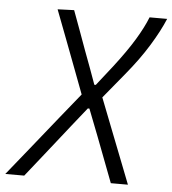

<svg xmlns="http://www.w3.org/2000/svg" viewBox="-121 -545 703 783"><g transform="rotate(5 231.0 -153.0)"><path d="M-70.5 192Q-35.5 148.5 17 83.5Q69.5 18.5 131 -58.5L211.5 -158L174.5 -256Q152 -315.5 129 -376.2Q106 -437 83.5 -495.5L151 -498Q163.5 -465 179.2 -421.5Q195 -378 210.2 -336.2Q225.5 -294.5 236 -267L259.5 -202H265.5L329.5 -283.5Q381.5 -351 412.8 -402.8Q444 -454.5 460 -495.5H532Q511.5 -446 473.5 -384Q435.5 -322 380 -255L296.5 -153.5L350 -16.5Q378 55 396 101Q414 147 431.5 192H361.5Q344 146 326.5 100.2Q309 54.5 291 7L248 -103.5H241.5L180.5 -27Q122.5 46.5 80.5 99.5Q38.5 152.5 7 192Z"/></g></svg>

Font: Commissioner Light
Style: Italic
Weight: 300
Italic angle: -12°
Designer: Kostas Bartsokas
Foundry: Kostas Bartsokas
Version: Version 1.000; ttfautohint (v1.8.3)